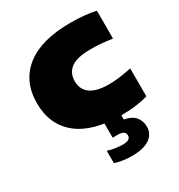

<svg xmlns="http://www.w3.org/2000/svg" viewBox="-185 -683 966 1036"><g transform="rotate(-30 298.5 -164.5)"><path d="M396 11Q218.5 11 125.8 -63.5Q33 -138 33 -273Q33 -408 128 -483.5Q223 -559 406 -559Q494 -559 563 -544V-370Q526.5 -375.5 495.5 -378.2Q464.5 -381 430 -381Q344 -381 306.5 -353Q269 -325 269 -273Q269 -222 307 -194.5Q345 -167 420 -167Q454 -167 485.2 -171Q516.5 -175 563 -184V-10Q532.5 -1 489.5 5Q446.5 11 396 11ZM335 230Q306 230 279.5 225.8Q253 221.5 231 214V137Q250.5 144.5 277.5 148.2Q304.5 152 324 152Q372 152 372 122Q372 92 325 92H294V-10H395V37Q441.5 45.5 462.8 71Q484 96.5 484 133Q484 178 446.2 204Q408.5 230 335 230Z"/></g></svg>

Font: Encode Sans Exp Black
Style: Regular
Weight: 900
Width: 7
Designer: Multiple Designers
Foundry: Impallari Type
Version: Version 3.002; ttfautohint (v1.8.3) -l 8 -r 50 -G 200 -x 14 